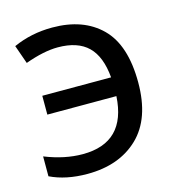

<svg xmlns="http://www.w3.org/2000/svg" viewBox="-88 -622 651 709"><g transform="rotate(-15 237.0 -268.0)"><path d="M161 10Q79 10 19 -19V-95Q94 -65 163 -65Q328 -65 338 -240H74V-312H337Q330 -393 290.5 -431.5Q251 -470 175 -470Q122 -470 50 -444L25 -515Q94 -546 174 -546Q293 -546 361 -478.5Q429 -411 429 -268Q429 -130 356 -60Q283 10 161 10Z"/></g></svg>

Font: Advent Sans Logo
Style: Regular
Weight: 400
Designer: Types & Symbols
Foundry: Types & Symbols
Version: Version 1.002